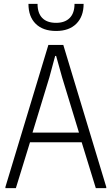

<svg xmlns="http://www.w3.org/2000/svg" viewBox="-20 -972 577 992"><path d="M8 -6 230 -740H307L529 -6V0H475L402 -237H135L62 0H8ZM388 -287 301 -572 270 -683H265L235 -572L148 -287ZM270 -812Q202 -812 164.5 -849Q127 -886 127 -952H174Q174 -904 198.5 -879Q223 -854 270 -854Q315 -854 340 -879Q365 -904 365 -952H412Q412 -887 374.5 -849.5Q337 -812 270 -812Z"/></svg>

Font: Encode Sans Compressed
Style: Light
Weight: 300
Designer: Pablo Impallari, Andres Torresi
Foundry: Pablo Impallari, Andres Torresi
Version: Version 1.000; ttfautohint (v1.00) -l 8 -r 50 -G 200 -x 14 -